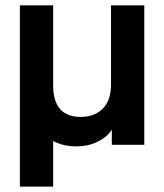

<svg xmlns="http://www.w3.org/2000/svg" viewBox="-20 -540 612 716"><path d="M54.2 -520H178.2V-221.2Q178.2 -162.1 204.6 -132.8Q230.5 -104 280.8 -104Q332.5 -104 363.3 -134.8Q394 -165.5 394 -226.1V-520H518.1V0H397V-56.2Q378.9 -28.3 342.3 -10.7Q307.6 5.9 265.1 5.9Q215.8 5.9 178.2 -14.2V155.8H54.2Z"/></svg>

Font: D-DIN Exp
Style: DINExp-Bold
Weight: 700
Width: 7
Designer: Charles Nix
Foundry: Datto Inc.
Version: Version 1.00